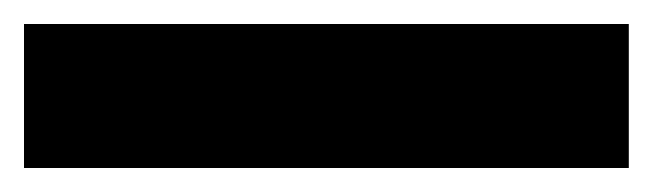

<svg xmlns="http://www.w3.org/2000/svg" viewBox="-22 45 544 160"><path d="M502 185H-2V65H502Z"/></svg>

Font: Noto Sans Gujarati UI Black
Style: Regular
Weight: 900
Designer: Jelle Bosma - Monotype Design Team, Universal Thirst
Foundry: Monotype Imaging Inc.
Version: Version 2.106; ttfautohint (v1.8.4.7-5d5b)